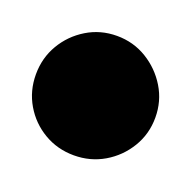

<svg xmlns="http://www.w3.org/2000/svg" viewBox="-119 -200 340 340"><g transform="rotate(20 50.5 -30.5)"><path d="M-62 -30Q-62 1 -47 26.5Q-32 52 -6.5 67Q19 82 50 82Q81 82 106.5 67Q132 52 147.5 26.5Q163 1 163 -30Q163 -61 147.5 -86.5Q132 -112 106.5 -127.5Q81 -143 50 -143Q19 -143 -6.5 -127.5Q-32 -112 -47 -86.5Q-62 -61 -62 -30Z"/></g></svg>

Font: Linefont Black
Style: Regular
Weight: 900
Monospace: yes
Version: Version 3.002;gftools[0.9.33]